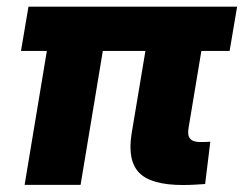

<svg xmlns="http://www.w3.org/2000/svg" viewBox="-20 -542 715 563"><path d="M516.6 0.5Q423.3 0.5 388.4 -35.2Q353.5 -70.8 365.7 -148.9L422.4 -488.3H586.4L532.7 -165.5Q529.3 -145 537.6 -135.3Q545.9 -125.5 566.9 -125.5Q573.7 -125.5 582.8 -125.7Q591.8 -126 596.7 -126.5L581.5 -2.4Q569.3 -1.5 551.3 -0.5Q533.2 0.5 516.6 0.5ZM52.2 0 133.3 -488.3H297.4L216.3 0ZM41.5 -392.6 63.5 -522.5H675.3L653.3 -392.6Z"/></svg>

Font: Inter 28pt ExtraBold
Style: Italic
Weight: 800
Italic angle: -9.3988°
Designer: Rasmus Andersson
Foundry: rsms
Version: Version 4.001;git-66647c0bb